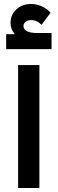

<svg xmlns="http://www.w3.org/2000/svg" viewBox="-20 -945 289 965"><path d="M71 -618H178V0H71ZM11 -773H51L52 -777Q33 -799 33 -830Q33 -871 62.5 -898Q92 -925 137 -925Q164 -925 190.5 -913Q217 -901 234 -881L189 -820Q166 -844 137 -844Q120 -844 109 -835.5Q98 -827 98 -815Q98 -779 168 -779H239V-698H11Z"/></svg>

Font: IBM Plex Sans Arabic SmBld
Style: Regular
Weight: 600
Designer: Mike Abbink, Paul van der Laan, Pieter van Rosmalen, Wael Morcos, Khajak Apelian
Foundry: Bold Monday
Version: Version 1.005